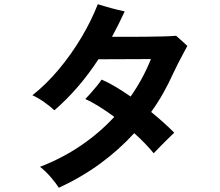

<svg xmlns="http://www.w3.org/2000/svg" viewBox="-20 -829 1040 907"><path d="M258 58Q245 37 219.5 7.5Q194 -22 169 -41Q273 -81 361.5 -141Q450 -201 520 -277Q483 -304 448 -326Q413 -348 383 -361Q392 -370 407.5 -387.5Q423 -405 438 -423.5Q453 -442 460 -453Q491 -440 526 -419Q561 -398 597 -373Q656 -457 693 -550L445 -549Q353 -408 237 -308Q218 -326 189 -346.5Q160 -367 133 -379Q198 -430 257.5 -501Q317 -572 364.5 -652Q412 -732 442 -809Q456 -805 481 -797.5Q506 -790 531 -784Q556 -778 569 -775Q541 -714 509 -655Q538 -655 580.5 -655Q623 -655 668.5 -655.5Q714 -656 752.5 -657Q791 -658 812 -660Q823 -650 839 -636Q855 -622 865 -612Q858 -599 846 -576.5Q834 -554 821 -529Q808 -504 799 -484Q777 -435 751 -389Q725 -343 694 -300Q758 -248 803 -202Q793 -193 774 -174Q755 -155 736 -136Q717 -117 706 -105Q689 -126 665.5 -150.5Q642 -175 614 -200Q543 -122 454.5 -57Q366 8 258 58Z"/></svg>

Font: Zen Kaku Gothic Antique
Style: Bold
Weight: 700
Designer: Yoshimichi Ohira
Foundry: Positype
Version: Version 1.001